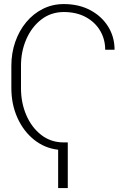

<svg xmlns="http://www.w3.org/2000/svg" viewBox="-20 -742 632 962"><path d="M319.6 -28.4V200.3H271.3V8.2Q203.1 0.4 150.2 -42.3Q97.3 -84.9 67.1 -152.2Q36.9 -219.5 36.9 -301.1V-411.9Q36.9 -476.2 56.5 -532.3Q76 -588.4 111.5 -631Q147 -673.7 195 -697.6Q242.9 -721.6 299.7 -721.6Q375 -721.6 432.2 -691.2Q489.3 -660.9 521.7 -609Q554 -557.2 554 -492.9H507.1Q507.1 -545.1 481.9 -587.9Q456.7 -630.7 410.3 -656.1Q364 -681.5 299.7 -681.8Q234.7 -681.5 186.4 -643.8Q138.1 -606.2 111.5 -544.7Q84.9 -483.3 85.2 -411.9V-301.1Q84.9 -228 111.5 -165.8Q138.1 -103.7 186.4 -66.1Q234.7 -28.4 299.7 -28.4Z"/></svg>

Font: Inter Thin BETA
Style: Regular
Weight: 100
Designer: Rasmus Andersson
Foundry: rsms
Version: Version 3.011;git-f93a4a705